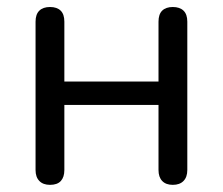

<svg xmlns="http://www.w3.org/2000/svg" viewBox="-20 -513 627 540"><path d="M120.7 6.9Q101.3 6.9 90.7 -4Q80 -14.9 80 -34.8V-452Q80 -472.9 90.7 -483.1Q101.3 -493.3 120.7 -493.3Q140.1 -493.3 150.6 -483.1Q161 -472.9 161 -452V-283.6H425.8V-452Q425.8 -472.9 436.2 -483.1Q446.7 -493.3 466 -493.3Q485.4 -493.3 496.1 -483.1Q506.8 -472.9 506.8 -452V-34.8Q506.8 -14.9 496.1 -4Q485.4 6.9 466 6.9Q446.7 6.9 436.2 -4Q425.8 -14.9 425.8 -34.8V-217.9H161V-34.8Q161 -14.9 151.1 -4Q141.1 6.9 120.7 6.9Z"/></svg>

Font: Nunito ExtraLight
Style: Regular
Weight: 200
Designer: Vernon Adams
Foundry: Vernon Adams
Version: Version 3.602